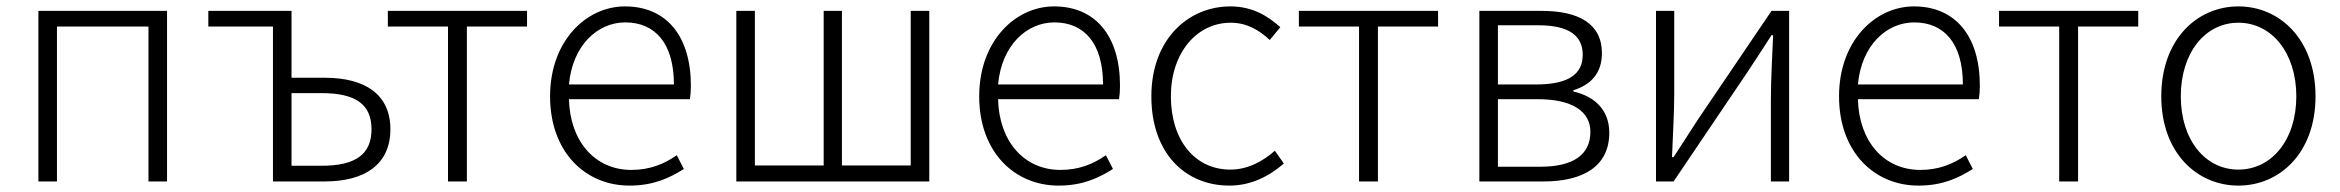

<svg xmlns="http://www.w3.org/2000/svg" viewBox="-20 -567 7312 600"><path d="M100 0H158V-484H444V0H502V-533H100Z M833 0H995C1121 0 1200 -54 1200 -163C1200 -272 1121 -324 995 -324H891V-533H631V-484H833ZM891 -49V-276H985C1090 -276 1141 -242 1141 -163C1141 -84 1090 -49 985 -49Z M1380 0H1439V-484H1627V-533H1192V-484H1380Z M1947 13C2024 13 2074 -12 2117 -39L2095 -82C2055 -54 2010 -36 1953 -36C1838 -36 1761 -127 1758 -257H2136C2138 -270 2139 -284 2139 -299C2139 -455 2062 -547 1933 -547C1812 -547 1699 -439 1699 -266C1699 -91 1810 13 1947 13ZM1758 -303C1769 -425 1847 -497 1934 -497C2027 -497 2086 -432 2086 -303Z M2281 0H2884V-533H2826V-50H2611V-533H2554V-50H2339V-533H2281Z M3288 13C3365 13 3415 -12 3458 -39L3436 -82C3396 -54 3351 -36 3294 -36C3179 -36 3102 -127 3099 -257H3477C3479 -270 3480 -284 3480 -299C3480 -455 3403 -547 3274 -547C3153 -547 3040 -439 3040 -266C3040 -91 3151 13 3288 13ZM3099 -303C3110 -425 3188 -497 3275 -497C3368 -497 3427 -432 3427 -303Z M3822 13C3889 13 3946 -16 3992 -56L3964 -96C3928 -64 3880 -37 3825 -37C3713 -37 3639 -130 3639 -266C3639 -402 3720 -496 3826 -496C3876 -496 3915 -473 3948 -442L3981 -482C3944 -515 3896 -547 3825 -547C3693 -547 3578 -444 3578 -266C3578 -89 3683 13 3822 13Z M4227 0H4286V-484H4474V-533H4039V-484H4227Z M4603 0H4804C4928 0 5009 -48 5009 -152C5009 -231 4954 -268 4897 -281V-285C4948 -301 4986 -335 4986 -401C4986 -493 4913 -533 4798 -533H4603ZM4661 -303V-488H4788C4885 -488 4926 -454 4926 -396C4926 -338 4886 -303 4779 -303ZM4661 -46V-257H4786C4893 -257 4950 -219 4950 -155C4950 -84 4897 -46 4794 -46Z M5155 0H5210L5441 -342C5462 -374 5495 -424 5516 -457H5521C5518 -386 5514 -315 5514 -256V0H5571V-533H5516L5285 -192C5264 -159 5231 -109 5210 -76H5205C5208 -147 5212 -219 5212 -276V-533H5155Z M5975 13C6052 13 6102 -12 6145 -39L6123 -82C6083 -54 6038 -36 5981 -36C5866 -36 5789 -127 5786 -257H6164C6166 -270 6167 -284 6167 -299C6167 -455 6090 -547 5961 -547C5840 -547 5727 -439 5727 -266C5727 -91 5838 13 5975 13ZM5786 -303C5797 -425 5875 -497 5962 -497C6055 -497 6114 -432 6114 -303Z M6415 0H6474V-484H6662V-533H6227V-484H6415Z M6975 13C7104 13 7216 -89 7216 -266C7216 -444 7104 -547 6975 -547C6846 -547 6734 -444 6734 -266C6734 -89 6846 13 6975 13ZM6975 -37C6871 -37 6795 -130 6795 -266C6795 -402 6871 -496 6975 -496C7079 -496 7156 -402 7156 -266C7156 -130 7079 -37 6975 -37Z"/></svg>

Font: Noto Sans CJK KR Light
Style: Regular
Weight: 300
Designer: Ryoko NISHIZUKA (kana & ideographs); Paul D. Hunt (Latin, Greek & Cyrillic); Wenlong ZHANG (bopomofo); Sandoll Communica
Foundry: Adobe Systems Incorporated
Version: Version 1.004;PS 1.004;hotconv 1.0.82;makeotf.lib2.5.63406